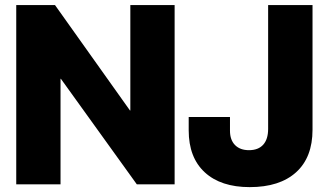

<svg xmlns="http://www.w3.org/2000/svg" viewBox="-20 -748 1333 779"><path d="M688.5 -727.5V0H535.2L227.1 -428.2H225.6V0H45.9V-727.5H203.1L507.3 -299.8H508.8V-727.5ZM993.2 11.2Q876 11.2 810.8 -48.8Q745.6 -108.9 745.6 -219.2V-273.4H913.1V-217.8Q913.1 -180.2 933.6 -159.4Q954.1 -138.7 990.2 -138.7Q1027.8 -138.7 1047.9 -160.9Q1067.9 -183.1 1067.9 -225.1V-727.5H1248V-221.7Q1248 -109.4 1181.4 -49.1Q1114.7 11.2 993.2 11.2Z"/></svg>

Font: Inter Display Extra Bold
Style: Regular
Weight: 800
Designer: Rasmus Andersson
Foundry: rsms
Version: Version 4.000;git-4fc901f